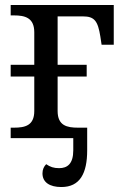

<svg xmlns="http://www.w3.org/2000/svg" viewBox="-20 -556 498 773"><path d="M23 0H275V49C275 104 251 121 218 121C196 121 182 116 166 105C157 114 151 126 151 142C151 178 180 197 227 197C302 197 331 142 331 49V-42H294C250 -42 212 -50 212 -109V-248H329V-295H212V-490H314C360 -490 374 -472 384 -409L389 -376H438V-536H23V-494H36C80 -494 118 -485 118 -426V-295H23V-248H118V-109C118 -50 80 -42 36 -42H23Z"/></svg>

Font: Noto Serif
Style: Regular
Weight: 400
Designer: Monotype Design Team
Foundry: Monotype Imaging Inc.
Version: Version 2.015